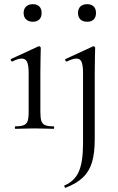

<svg xmlns="http://www.w3.org/2000/svg" viewBox="-20 -616 566 918"><path d="M53 -12Q80 -12 93.5 -17.5Q107 -23 112 -37Q117 -51 117 -81V-268Q117 -304 109.5 -320Q102 -336 84 -336Q66 -336 39 -322H38Q34 -322 32 -327Q30 -332 33 -334L163 -394L167 -395Q169 -395 172 -392.5Q175 -390 175 -387Q175 -380 174 -347Q173 -314 173 -269V-81Q173 -51 178 -37Q183 -23 196 -17.5Q209 -12 236 -12Q239 -12 239 -6Q239 0 236 0Q213 0 199 -1L145 -2L91 -1Q77 0 53 0Q51 0 51 -6Q51 -12 53 -12ZM93 -554Q93 -574 105 -585Q117 -596 137 -596Q157 -596 168 -585Q179 -574 179 -554Q179 -534 168 -523Q157 -512 137 -512Q117 -512 105 -523Q93 -534 93 -554ZM433 -269V48Q433 116 420 159.5Q407 203 377 232Q347 261 293 282Q291 283 288.5 277.5Q286 272 288 271Q337 250 357 204Q377 158 377 71V-268Q377 -304 370 -320Q363 -336 346 -336Q328 -336 300 -322H299Q294 -322 292 -327Q290 -332 294 -334L424 -394L427 -395Q430 -395 432.5 -392.5Q435 -390 435 -387Q435 -380 434 -347Q433 -314 433 -269ZM353 -554Q353 -574 364.5 -585Q376 -596 397 -596Q417 -596 428 -585Q439 -574 439 -554Q439 -534 428 -523Q417 -512 397 -512Q376 -512 364.5 -523Q353 -534 353 -554Z"/></svg>

Font: Cormorant Infant
Style: Regular
Weight: 400
Designer: Christian Thalmann (Catharsis Fonts)
Foundry: Catharsis Fonts
Version: Version 4.000